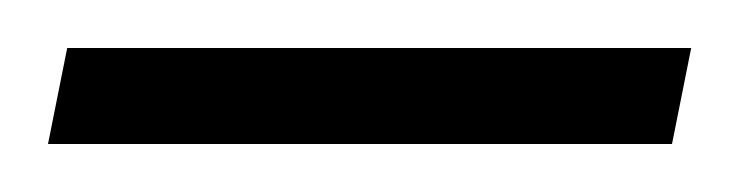

<svg xmlns="http://www.w3.org/2000/svg" viewBox="-23 -664 308 80"><path d="M5 -644H265L257 -604H-3Z"/></svg>

Font: Bona Nova SC
Style: Italic
Weight: 400
Italic angle: -4°
Designer: Mateusz Machalski
Foundry: Capitalics
Version: Version 4.001; ttfautohint (v1.8.4.7-5d5b)